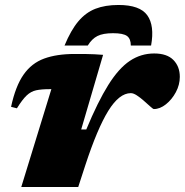

<svg xmlns="http://www.w3.org/2000/svg" viewBox="-20 -752 743 772"><path d="M186.5 -393.5H179Q146.5 -393.5 125.5 -389Q104.5 -384.5 87.2 -368.2Q70 -352 48 -316.5L24.5 -322.5Q42.5 -406 74.8 -452Q107 -498 157.5 -516.5Q208 -535 280 -535Q308 -535 326 -534.8Q344 -534.5 359.5 -533.8Q375 -533 394.5 -531.5L306.5 -231.5H327Q373.5 -343.5 415.5 -410.5Q457.5 -477.5 502 -507.2Q546.5 -537 600 -537Q651.5 -537 677.2 -510.8Q703 -484.5 703 -443Q703 -411 687 -381.2Q671 -351.5 647 -332.5Q623 -313.5 598.5 -313.5Q595.5 -313.5 582.8 -325Q570 -336.5 557 -348Q544 -359.5 530.2 -368.5Q516.5 -377.5 506 -377.5Q459.5 -377.5 415.5 -306.5Q371.5 -235.5 323 -87.5L294.5 0H65.5ZM434.5 -618.5Q394 -618.5 371.8 -607.2Q349.5 -596 333 -569H239.5Q265 -630.5 294.8 -666Q324.5 -701.5 363.8 -716.8Q403 -732 456.5 -732Q542.5 -732 572.2 -690.5Q602 -649 587.5 -569H506Q506 -596 490.8 -607.2Q475.5 -618.5 434.5 -618.5Z"/></svg>

Font: Newsreader 6pt ExtraBold
Style: Italic
Weight: 800
Italic angle: -17°
Designer: Hugues Gentile
Foundry: Production Type
Version: Version 1.003; ttfautohint (v1.8.3)